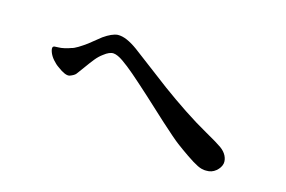

<svg xmlns="http://www.w3.org/2000/svg" viewBox="-61 -691 1122 753"><g transform="rotate(20 500.0 -314.5)"><path d="M227 -434 271 -476Q302 -502 325 -506Q343 -508 364 -501Q385 -494 410 -479L573 -377Q624 -346 678 -316.5Q732 -287 783 -264Q834 -241 852.5 -230Q871 -219 880 -204Q889 -189 888 -174Q886 -156 870.5 -140.5Q855 -125 832 -124Q816 -122 796.5 -129.5Q777 -137 747 -154Q717 -171 694.5 -185Q672 -199 610 -246L514 -320Q460 -361 430 -382.5Q400 -404 375.5 -418Q351 -432 335 -432Q318 -432 297 -412Q283 -400 271.5 -383Q260 -366 245 -340.5Q230 -315 224.5 -307Q219 -299 202 -291Q186 -285 151 -307Q138 -314 124.5 -327Q111 -340 104.5 -354.5Q98 -369 102 -375Q104 -377 107.5 -378Q111 -379 122 -380Q133 -381 147 -385.5Q161 -390 171 -395Q181 -398 196 -409Q211 -420 227 -434Z"/></g></svg>

Font: ChillKai
Style: Regular
Weight: 400
Designer: ChillType
Foundry: 寒蝉字型
Version: Version 2.000